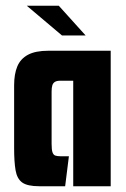

<svg xmlns="http://www.w3.org/2000/svg" viewBox="-20 -646 436 666"><path d="M116 0Q75 0 57 -13Q39 -26 34 -55.5Q29 -85 29 -132V-350Q29 -389 40 -415.5Q51 -442 77 -456Q103 -470 148 -470H364V0H234V-366H189Q177 -366 170.5 -362Q164 -358 161.5 -350Q159 -342 159 -328V-147Q159 -127 162 -118Q165 -109 171.5 -106.5Q178 -104 190 -104H219L206 0ZM195 -523 73 -626H184L277 -523Z"/></svg>

Font: Smooch Sans ExtraBold
Style: Regular
Weight: 800
Designer: Robert E. Leuschke
Foundry: Robert E. Leuschke
Version: Version 1.010